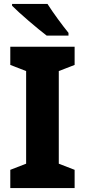

<svg xmlns="http://www.w3.org/2000/svg" viewBox="-20 -950 430 970"><path d="M220 -930H41V-921C77 -884 171 -804 216 -770H326V-784C298 -818 247 -887 220 -930ZM357 0V-92L277 -123V-591L357 -622V-714H32V-622L112 -591V-123L32 -92V0Z"/></svg>

Font: Noto Sans Georgian SemiCondensed ExtraBold
Style: Regular
Weight: 800
Width: 4
Designer: Monotype Design Team, Akaki Razmadze
Foundry: Google LLC
Version: Version 2.005